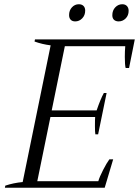

<svg xmlns="http://www.w3.org/2000/svg" viewBox="-20 -886 656 906"><path d="M306 -815Q306 -837 319.5 -851.5Q333 -866 352 -866Q366 -866 374 -858Q382 -850 382 -836Q382 -814 368 -799.5Q354 -785 335 -785Q321 -785 313.5 -793Q306 -801 306 -815ZM510 -814Q510 -837 524 -851.5Q538 -866 557 -866Q571 -866 579 -857.5Q587 -849 587 -835Q587 -813 573 -799Q559 -785 540 -785Q526 -785 518 -792.5Q510 -800 510 -814ZM616 -700 589 -565H573Q569 -578 569 -618Q569 -644 571 -668H286L224 -365H436Q454 -418 470 -447H483L443 -252H430Q428 -263 428 -291Q428 -324 429 -334H218L156 -31H444Q449 -50 466.5 -84Q484 -118 496 -134H514L474 0H3L5 -10Q44 -23 87 -27L219 -672Q179 -677 143 -690L145 -700Z"/></svg>

Font: Trirong Light
Style: Italic
Weight: 300
Italic angle: -12°
Designer: Katatrad Team
Foundry: CadsonDemak
Version: Version 1.001